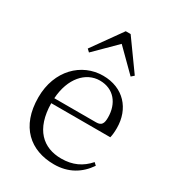

<svg xmlns="http://www.w3.org/2000/svg" viewBox="-192 -900 926 1022"><g transform="rotate(30 270.5 -388.5)"><path d="M300 14C388 14 453 -26 497 -91L482 -105C440 -57 388 -32 318 -32C206 -32 127 -102 125 -261H488C492 -277 494 -297 494 -321C494 -438 418 -526 292 -526C161 -526 50 -420 50 -254C50 -74 155 14 300 14ZM126 -292C134 -418 204 -495 290 -495C376 -495 425 -431 425 -346C425 -309 416 -292 383 -292ZM420 -595 437 -610 307 -791H277L148 -610L164 -595L292 -722Z"/></g></svg>

Font: Noto Serif JP Light
Style: Regular
Weight: 300
Designer: Ryoko NISHIZUKA 西塚涼子 (kana & ideographs); Frank Grießhammer (Latin, Greek & Cyrillic); Wenlong ZHANG 张文龙 (bopomofo); San
Foundry: Adobe
Version: Version 2.001;hotconv 1.1.0;makeotfexe 2.6.0